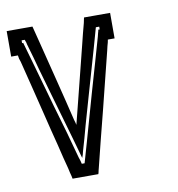

<svg xmlns="http://www.w3.org/2000/svg" viewBox="-66 -900 611 659"><g transform="rotate(-10 239.5 -570.0)"><path d="M269.5 -838.9Q269.5 -838.9 299.8 -838.9Q330.1 -838.9 360.4 -838.9Q360.4 -838.9 360.4 -809.6Q360.4 -779.3 360.4 -750Q360.4 -750 352.5 -750Q344.7 -750 336.9 -750Q336.9 -750 335 -740.2Q332 -730.5 328.1 -712.9Q319.3 -679.7 306.6 -627Q293 -573.2 278.3 -513.7Q265.6 -463.9 252.9 -414.1Q241.2 -365.2 230.5 -324.2Q229.5 -318.4 227.5 -312.5Q226.6 -306.6 224.6 -300.8Q224.6 -300.8 211.9 -300.8Q205.1 -300.8 195.3 -300.8Q165 -300.8 134.8 -300.8Q134.8 -300.8 132.8 -310.5Q129.9 -320.3 126 -338.9Q117.2 -371.1 104.5 -424.8Q90.8 -477.5 76.2 -538.1Q63.5 -587.9 51.8 -636.7Q39.1 -685.5 29.3 -726.6Q27.3 -732.4 25.4 -738.3Q24.4 -744.1 23.4 -750Q23.4 -750 15.6 -750Q7.8 -750 0 -750Q0 -750 0 -762.7Q0 -769.5 0 -779.3Q0 -793.9 0 -808.6Q0 -824.2 0 -838.9Q0 -838.9 30.3 -838.9Q59.6 -838.9 89.8 -838.9Q89.8 -838.9 104.5 -781.2Q119.1 -723.6 137.7 -649.4Q147.5 -610.4 157.2 -571.3Q167 -531.2 174.8 -499Q176.8 -493.2 177.7 -489.3Q178.7 -484.4 179.7 -480.5Q179.7 -480.5 194.3 -538.1Q209 -595.7 227.5 -669.9Q237.3 -709 247.1 -748Q256.8 -788.1 265.6 -820.3Q266.6 -825.2 267.6 -830.1Q268.6 -835 269.5 -838.9ZM179.7 -365.2Q179.7 -365.2 160.2 -434.6Q139.6 -504.9 114.3 -593.8Q100.6 -641.6 86.9 -689.5Q74.2 -737.3 62.5 -776.4Q60.5 -782.2 59.6 -788.1Q57.6 -793.9 55.7 -798.8Q55.7 -798.8 52.7 -798.8Q48.8 -798.8 44.9 -798.8Q44.9 -798.8 44.9 -797.9Q44.9 -796.9 44.9 -795.9Q44.9 -792 44.9 -789.1Q44.9 -789.1 45.9 -789.1Q47.9 -789.1 48.8 -789.1Q48.8 -789.1 69.3 -717.8Q89.8 -646.5 115.2 -555.7Q128.9 -506.8 143.6 -458Q157.2 -409.2 168 -369.1Q169.9 -363.3 171.9 -357.4Q173.8 -351.6 174.8 -345.7Q174.8 -345.7 176.8 -345.7Q176.8 -345.7 178.7 -345.7Q181.6 -345.7 184.6 -345.7Q184.6 -345.7 205.1 -417Q225.6 -488.3 251 -579.1Q265.6 -627.9 279.3 -676.8Q293 -725.6 304.7 -765.6Q305.7 -771.5 307.6 -777.3Q309.6 -783.2 310.5 -789.1Q310.5 -789.1 312.5 -789.1Q313.5 -789.1 315.4 -789.1Q315.4 -789.1 315.4 -792Q315.4 -795.9 315.4 -798.8Q315.4 -798.8 311.5 -798.8Q307.6 -798.8 303.7 -798.8Q303.7 -798.8 284.2 -729.5Q263.7 -659.2 238.3 -570.3Q224.6 -522.5 210.9 -474.6Q198.2 -426.8 186.5 -387.7Q184.6 -381.8 183.6 -376Q181.6 -370.1 179.7 -365.2Z"/></g></svg>

Font: Reach
Style: Inline
Weight: 400
Designer: Billy Harris
Version: Version 1.0